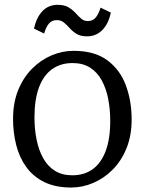

<svg xmlns="http://www.w3.org/2000/svg" viewBox="-20 -786 615 816"><path d="M35.5 -281Q35.5 -349.5 57.2 -403Q79 -456.5 116 -493.8Q153 -531 198.8 -550.5Q244.5 -570 292.5 -570Q382 -570 436.2 -529.8Q490.5 -489.5 515 -423Q539.5 -356.5 539.5 -278Q539.5 -210 517.8 -156.2Q496 -102.5 459 -65.2Q422 -28 376.2 -8.5Q330.5 11 282.5 11Q215.5 11 168.2 -12.2Q121 -35.5 91.8 -76Q62.5 -116.5 49 -169.2Q35.5 -222 35.5 -281ZM287.5 -41Q338 -41 374 -67Q410 -93 429.2 -144.5Q448.5 -196 448.5 -272Q448.5 -321.5 439.8 -366Q431 -410.5 412.2 -444.8Q393.5 -479 363 -498.5Q332.5 -518 288.5 -518Q237.5 -518 201.2 -492Q165 -466 145.8 -414.8Q126.5 -363.5 126.5 -287Q126.5 -237 135.5 -192.5Q144.5 -148 163.5 -113.8Q182.5 -79.5 213.2 -60.2Q244 -41 287.5 -41ZM124.5 -664.5Q134.5 -711.5 160.2 -738.5Q186 -765.5 225 -765.5Q253.5 -765.5 271 -755Q288.5 -744.5 300.8 -731Q313 -717.5 324.8 -707Q336.5 -696.5 353 -696.5Q375 -696.5 387.2 -712Q399.5 -727.5 407.5 -753.5L451 -732.5Q441.5 -685.5 415 -658.5Q388.5 -631.5 349.5 -631.5Q322.5 -631.5 305.5 -642Q288.5 -652.5 276.5 -666Q264.5 -679.5 252 -690Q239.5 -700.5 221.5 -700.5Q199.5 -700.5 187.2 -685Q175 -669.5 167.5 -643.5Z"/></svg>

Font: Merriweather Light
Style: Regular
Weight: 300
Designer: Eben Sorkin
Foundry: Eben Sorkin
Version: Version 2.100